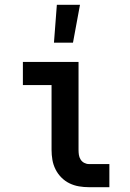

<svg xmlns="http://www.w3.org/2000/svg" viewBox="-20 -777 540 797"><path d="M349 0Q328 0 307.5 -3.5Q287 -7 268.5 -16Q250 -25 235 -40Q220 -55 210.5 -74Q201 -93 197.5 -113.5Q194 -134 194 -155V-424H75V-520H306V-155Q306 -144 307.5 -134Q309 -124 314.5 -115Q320 -106 329.5 -101Q339 -96 349 -96H434V0ZM204 -600 216 -757H312L283 -600Z"/></svg>

Font: Iosevka Curly
Style: Bold
Weight: 700
Monospace: yes
Designer: Belleve Invis
Foundry: Belleve Invis
Version: Version 22.1.2; ttfautohint (v1.8.4)